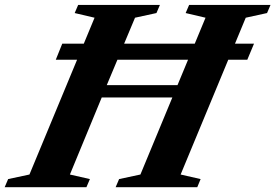

<svg xmlns="http://www.w3.org/2000/svg" viewBox="-84 -782 1150 802"><path d="M149 -532.5 176 -599.5H266L311 -708L228 -727.5L242.5 -761.5H584L569.5 -727.5L480 -708L434.5 -599.5H729.5L774.5 -708L691.5 -727.5L706 -761.5H1046L1031.5 -727.5L942.5 -708L897.5 -599.5H977L949 -532.5H869.5L670.5 -53L754 -34L740 0H399L413.5 -34L502.5 -53L636 -375H341L208 -53L291.5 -34L277 0H-64.5L-50 -34L39 -53L238 -532.5ZM362 -426.5H657.5L701.5 -532.5H406.5Z"/></svg>

Font: Libre Caslon Text Bold
Style: Italic
Weight: 700
Italic angle: -22.583°
Designer: Pablo Impallari, Rodrigo Fuenzalida, Katja Schimmel
Foundry: Pablo Impallari, Rodrigo Fuenzalida
Version: Version 2.000